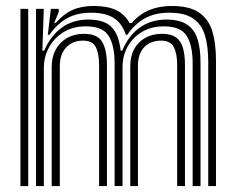

<svg xmlns="http://www.w3.org/2000/svg" viewBox="-20 -630 798 650"><path d="M685 0V-420.5Q685 -472.2 674 -509.6Q663 -547 634.4 -567Q605.8 -587 552.8 -587Q505 -587 470.6 -568Q436.2 -549 411.2 -512.5H406Q392.5 -552.5 364 -569.8Q335.5 -587 288.5 -587Q240.5 -587 206.8 -568Q173 -549 147.8 -512.5H141.8L152.2 -600H178.5L179 -589.8L163.5 -552.8H169.2Q195 -582.5 225 -596.1Q255 -609.8 297 -609.8Q342.2 -609.8 371.8 -596.5Q401.2 -583.2 418.8 -552H426Q451.8 -582 485.5 -595.9Q519.2 -609.8 561.2 -609.8Q621.2 -609.8 653.8 -587.5Q686.2 -565.2 698.8 -524.1Q711.2 -483 711.2 -425.5V0ZM49.2 0V-600H75.5V0ZM155 0V-403.5Q155 -437.2 168.8 -462.4Q182.5 -487.5 207.2 -501.5Q232 -515.5 264.5 -515.5Q309.8 -515.5 325.9 -488.4Q342 -461.2 342 -410.5V0H315.5V-409Q315.5 -449 304.2 -470.8Q293 -492.5 260.5 -492.5Q238 -492.5 220.4 -482.5Q202.8 -472.5 192.6 -453.4Q182.5 -434.2 182.5 -406.2V0ZM102 0V-600H128.2L123.5 -458.5H129.5Q151.5 -509.2 189.4 -536.6Q227.2 -564 280.5 -563.8Q334.8 -563.2 358.8 -537.4Q382.8 -511.5 388.5 -458.5H393.8Q415.2 -510 453.6 -537Q492 -564 544.8 -563.8Q589.8 -563.2 614.5 -546Q639.2 -528.8 649 -496.6Q658.8 -464.5 658.8 -418.8V0H632.2V-415.5Q632.2 -476 612.1 -508.4Q592 -540.8 535.2 -540.8Q491.5 -540.8 459.9 -521.5Q428.2 -502.2 411.5 -471Q394.8 -439.8 394.8 -403.2V0H368V-415.5Q368 -476 347.9 -508.4Q327.8 -540.8 271 -540.8Q226.2 -540.8 194.2 -520.6Q162.2 -500.5 145.4 -468.6Q128.5 -436.8 128.5 -401.2V0ZM421 0V-405.8Q421 -439.8 434.5 -464.2Q448 -488.8 472.2 -502.1Q496.5 -515.5 528.5 -515.5Q559 -515.5 575.8 -503.4Q592.5 -491.2 599.4 -467.8Q606.2 -444.2 606.2 -410.5V0H579.8V-409Q579.8 -449.2 568.2 -470.9Q556.8 -492.5 524.8 -492.5Q502.2 -492.5 484.8 -483Q467.2 -473.5 457.1 -454.9Q447 -436.2 447 -408.5V0Z"/></svg>

Font: Big Shoulders Inline Text Thin ExtraBold
Style: Regular
Weight: 800
Version: Version 2.002